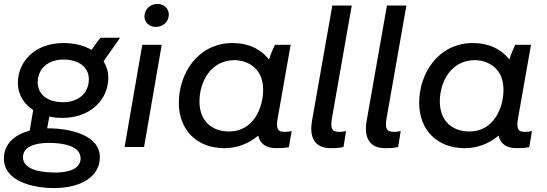

<svg xmlns="http://www.w3.org/2000/svg" viewBox="-33 -748 2781 977"><path d="M285 -148C427 -148 518 -241 518 -352C518 -384 509 -412 494 -436L578 -556H479C467 -543 448 -517 433 -494C394 -517 344 -529 290 -529C146 -529 58 -436 58 -326C58 -266 89 -219 136 -188L118 -83C41 -63 -14 -15 -13 60C-13 175 137 210 246 209C375 208 476 153 475 51C474 -63 319 -95 212 -95H207L218 -155C239 -150 262 -148 285 -148ZM249 130C163 130 84 111 84 52C84 3 135 -20 213 -21C291 -21 377 -5 377 58C377 106 327 130 249 130ZM288 -228C210 -228 159 -267 159 -328C159 -401 214 -445 290 -445C368 -445 419 -406 419 -345C419 -273 365 -228 288 -228Z M601 0H700L790 -520H691ZM760 -611C795 -611 826 -636 826 -674C826 -704 802 -728 768 -728C732 -728 702 -701 702 -664C702 -634 726 -611 760 -611Z M1373 6C1396 6 1416 5 1437 1L1451 -81C1438 -78 1426 -77 1412 -77C1379 -77 1371 -96 1380 -146L1446 -520H1366C1355 -498 1344 -471 1336 -445C1296 -497 1232 -529 1150 -529C976 -529 877 -376 877 -225C877 -88 967 6 1109 6C1173 6 1233 -17 1281 -58C1290 -17 1320 6 1373 6ZM1161 -442C1209 -442 1306 -415 1306 -291C1306 -197 1255 -79 1133 -79C1040 -79 982 -137 982 -232C982 -330 1038 -442 1161 -442Z M1649 6C1674 6 1692 5 1715 0L1728 -81C1716 -78 1704 -77 1693 -77C1654 -77 1648 -96 1656 -146L1757 -720H1658L1555 -135C1539 -45 1571 6 1649 6Z M1927 6C1952 6 1970 5 1993 0L2006 -81C1994 -78 1982 -77 1971 -77C1932 -77 1926 -96 1934 -146L2035 -720H1936L1833 -135C1817 -45 1849 6 1927 6Z M2596 6C2619 6 2639 5 2660 1L2674 -81C2661 -78 2649 -77 2635 -77C2602 -77 2594 -96 2603 -146L2669 -520H2589C2578 -498 2567 -471 2559 -445C2519 -497 2455 -529 2373 -529C2199 -529 2100 -376 2100 -225C2100 -88 2190 6 2332 6C2396 6 2456 -17 2504 -58C2513 -17 2543 6 2596 6ZM2384 -442C2432 -442 2529 -415 2529 -291C2529 -197 2478 -79 2356 -79C2263 -79 2205 -137 2205 -232C2205 -330 2261 -442 2384 -442Z"/></svg>

Font: Fixel Display Medium
Style: Italic
Weight: 500
Italic angle: -10°
Designer: AlfaBravo + MacPaw
Foundry: Kyrylo Tkachov, Marchela Mozhyna, Serhii Makarenko, Maria Weinstein, Zakhar Kryvoshyya
Version: Version 1.210;Glyphs 3.2 (3217)